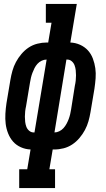

<svg xmlns="http://www.w3.org/2000/svg" viewBox="-20 -755 540 980"><path d="M78 205V109H119L136 8Q110 7 86.5 -3.5Q63 -14 47 -32Q31 -50 21.5 -74Q12 -98 9 -123Q6 -148 7.5 -174.5Q9 -201 13 -228L33 -347Q37 -371 43.5 -394Q50 -417 61.5 -438.5Q73 -460 89.5 -479.5Q106 -499 126.5 -512.5Q147 -526 171 -532Q195 -538 218 -538H226L243 -639H214V-735H372L339 -538Q365 -537 388.5 -526.5Q412 -516 428.5 -498Q445 -480 454 -456Q463 -432 466.5 -407Q470 -382 468 -355.5Q466 -329 462 -302L442 -183Q438 -159 431.5 -136Q425 -113 413.5 -91.5Q402 -70 385.5 -50.5Q369 -31 348.5 -17.5Q328 -4 304.5 2Q281 8 257 8H249L232 109H261V205ZM258 -79Q270 -79 282.5 -85Q295 -91 304 -101Q313 -111 319.5 -123Q326 -135 330.5 -147Q335 -159 338 -171.5Q341 -184 343 -197L362 -317Q365 -330 366.5 -343.5Q368 -357 368 -370.5Q368 -384 366.5 -397Q365 -410 360.5 -422Q356 -434 346 -442.5Q336 -451 323 -451H319ZM152 -79H156L218 -451Q205 -451 192.5 -445Q180 -439 171 -429Q162 -419 156 -407Q150 -395 145.5 -383Q141 -371 138 -358.5Q135 -346 133 -333L113 -213Q110 -200 108.5 -186.5Q107 -173 107 -159.5Q107 -146 108.5 -133Q110 -120 114.5 -108Q119 -96 129 -87.5Q139 -79 152 -79Z"/></svg>

Font: Iosevka Curly Slab Oblique
Style: Bold
Weight: 700
Italic angle: -9°
Monospace: yes
Designer: Belleve Invis
Foundry: Belleve Invis
Version: Version 11.1.0; ttfautohint (v1.8.3)